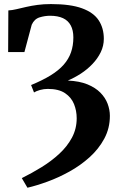

<svg xmlns="http://www.w3.org/2000/svg" viewBox="-20 -768 597 920"><path d="M111.5 131.5 84.5 85.5Q132 62 178.8 33.2Q225.5 4.5 263.8 -30.8Q302 -66 324.8 -108.5Q347.5 -151 347.5 -201.5Q347.5 -237 334.8 -269Q322 -301 291.8 -321.5Q261.5 -342 209 -342Q190 -342 171.5 -336.8Q153 -331.5 143 -325L129 -360.5Q184.5 -383.5 223 -407.2Q261.5 -431 285.2 -458Q309 -485 320.2 -517.2Q331.5 -549.5 331.5 -588.5Q331.5 -623 319 -646.2Q306.5 -669.5 281.8 -681Q257 -692.5 219.5 -692.5Q195 -692.5 169.8 -684.8Q144.5 -677 132 -649.5L97 -518.5H19L20 -718Q38 -719 59.2 -724Q80.5 -729 105.5 -734.8Q130.5 -740.5 159.8 -744.5Q189 -748.5 224 -748.5Q317.5 -748.5 373 -728.2Q428.5 -708 453 -670.5Q477.5 -633 477.5 -582Q477.5 -548.5 462.8 -518Q448 -487.5 423.2 -461.5Q398.5 -435.5 367.8 -415.5Q337 -395.5 305 -382Q360.5 -379.5 399 -363.8Q437.5 -348 461.2 -323.8Q485 -299.5 495.8 -270.5Q506.5 -241.5 506.5 -213Q506.5 -153.5 479.8 -103.8Q453 -54 409.5 -14.8Q366 24.5 313.2 53.8Q260.5 83 207.8 102.2Q155 121.5 111.5 131.5Z"/></svg>

Font: Merriweather 24pt
Style: Bold
Weight: 700
Designer: Eben Sorkin
Foundry: Eben Sorkin
Version: Version 2.100